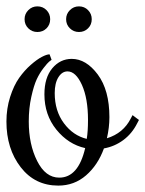

<svg xmlns="http://www.w3.org/2000/svg" viewBox="-25 -580 454 600"><path d="M389.2 -220.2 409.2 -205.1 403.8 -194.8Q387.7 -162.6 360.4 -142.3Q333 -122.1 299.8 -116.2Q280.8 -64 243.9 -32Q207 0 157.2 0Q84 0 39.6 -57.6Q-4.9 -115.2 -4.9 -200.2Q-4.9 -240.7 6.6 -276.9Q18.1 -313 34.9 -336.7Q51.8 -360.4 71.3 -377.4Q90.8 -394.5 106 -402.3Q121.1 -410.2 129.9 -410.2L136.2 -393.1Q133.3 -391.1 128.4 -387.2Q123.5 -383.3 111.3 -367.7Q99.1 -352.1 89.8 -332.3Q80.6 -312.5 72.8 -277.1Q64.9 -241.7 64.9 -200.2Q64.9 -128.9 91.1 -76.9Q117.2 -24.9 160.2 -24.9Q219.7 -24.9 241.2 -117.2Q188.5 -128.9 151.1 -175Q113.8 -221.2 113.8 -285.2Q113.8 -337.4 138.4 -366.7Q163.1 -396 199.2 -396Q244.1 -396 280.5 -347.2Q316.9 -298.3 316.9 -213.9Q316.9 -181.6 309.1 -147.9Q360.4 -163.6 383.8 -210ZM146 -289.1Q146 -233.4 174.8 -194.8Q203.6 -156.2 246.1 -146Q250 -169.9 250 -205.1Q250 -272.5 231 -314.7Q211.9 -356.9 186 -356.9Q168.9 -356.9 157.5 -338.6Q146 -320.3 146 -289.1ZM131.8 -520Q131.8 -502.9 120.4 -491.5Q108.9 -480 91.8 -480Q75.2 -480 63.5 -491.5Q51.8 -502.9 51.8 -520Q51.8 -536.6 63.5 -548.3Q75.2 -560.1 91.8 -560.1Q108.9 -560.1 120.4 -548.3Q131.8 -536.6 131.8 -520ZM261.7 -520Q261.7 -502.9 250.2 -491.5Q238.8 -480 221.7 -480Q205.1 -480 193.4 -491.5Q181.6 -502.9 181.6 -520Q181.6 -536.6 193.4 -548.3Q205.1 -560.1 221.7 -560.1Q238.8 -560.1 250.2 -548.3Q261.7 -536.6 261.7 -520Z"/></svg>

Font: Rochester
Style: Regular
Weight: 400
Designer: Gillian Fisher
Foundry: Font Diner, Inc DBA Sideshow
Version: Version 1.005